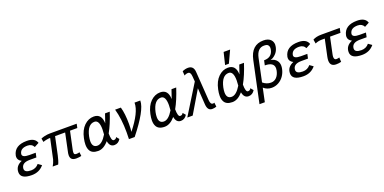

<svg xmlns="http://www.w3.org/2000/svg" viewBox="-9 -1830 6141 3067"><g transform="rotate(-20 3062.0 -297.0)"><path d="M223.6 15.1Q34.7 15.1 34.7 -101.6Q34.7 -208.5 147.5 -254.9Q85 -287.1 85 -343.3Q85 -354.5 87.4 -367.2Q121.1 -526.9 331.1 -526.9Q468.3 -526.9 498.5 -433.1L420.4 -391.1Q389.6 -452.1 315.4 -452.1Q197.3 -452.1 178.7 -366.2Q177.2 -359.9 177.2 -354Q177.2 -300.3 293.9 -300.3H402.3L386.2 -225.6H272.9Q148.9 -225.6 131.8 -145Q129.4 -134.3 129.4 -125Q129.4 -60.1 239.7 -60.1Q320.8 -60.1 370.1 -121.1L429.7 -79.1Q352.5 15.1 223.6 15.1Z M982.9 7.8Q929.7 7.8 905.8 -15.6Q882.8 -37.1 882.8 -82Q882.8 -97.2 885.7 -115.2Q889.2 -137.7 954.6 -443.8H783.7L718.8 -140.1Q710.9 -102.5 698.7 -62.5Q686.5 -22.5 674.8 0H581.5Q610.8 -49.3 626.5 -104Q631.3 -121.6 699.7 -443.8Q674.8 -443.8 639.2 -437.5Q598.1 -429.7 577.6 -419.9L565.9 -481Q594.7 -494.1 630.4 -502Q677.2 -512.2 722.7 -512.2H1175.8L1161.6 -443.8H1037.6L974.6 -148.9Q967.8 -120.1 967.8 -96.2Q967.8 -75.7 977.1 -67.9Q986.3 -60.1 1008.8 -60.1Q1038.6 -60.1 1061.5 -68.8L1068.8 -2.9Q1052.2 1.5 1030.3 4.4Q1003.9 7.8 982.9 7.8Z M1627 15.1Q1549.3 15.1 1531.2 -85.9Q1445.8 15.1 1352.1 15.1Q1245.1 15.1 1211.4 -55.2Q1192.4 -92.3 1192.4 -148.9Q1192.4 -195.3 1205.1 -254.9Q1232.9 -386.2 1305.2 -456.5Q1377.4 -526.9 1469.2 -526.9Q1602.5 -526.9 1606.4 -362.8Q1633.3 -435.5 1657.7 -512.2H1737.8Q1673.3 -314 1602.5 -190.4Q1603.5 -63 1643.6 -63Q1681.6 -63 1693.8 -96.2L1733.4 -49.8Q1694.8 15.1 1627 15.1ZM1369.1 -68.8Q1448.7 -68.8 1527.3 -200.7Q1532.2 -248.5 1532.2 -287.1Q1532.2 -444.3 1451.7 -444.3Q1334.5 -444.3 1293 -254.9Q1283.7 -208.5 1283.7 -173.3Q1283.7 -68.8 1369.1 -68.8Z M1973.6 4.9H1876Q1878.4 -56.2 1878.4 -110.4Q1878.4 -341.8 1829.1 -512.7H1926.8Q1960 -399.4 1960 -222.2Q1960 -147 1952.6 -90.3Q2159.2 -349.6 2159.2 -506.3V-512.7H2256.8V-507.8Q2256.8 -351.1 1973.6 4.9Z M2756.8 15.1Q2679.2 15.1 2661.1 -85.9Q2575.7 15.1 2481.9 15.1Q2375 15.1 2341.3 -55.2Q2322.3 -92.3 2322.3 -148.9Q2322.3 -195.3 2335 -254.9Q2362.8 -386.2 2435.1 -456.5Q2507.3 -526.9 2599.1 -526.9Q2732.4 -526.9 2736.3 -362.8Q2763.2 -435.5 2787.6 -512.2H2867.7Q2803.2 -314 2732.4 -190.4Q2733.4 -63 2773.4 -63Q2811.5 -63 2823.7 -96.2L2863.3 -49.8Q2824.7 15.1 2756.8 15.1ZM2499 -68.8Q2578.6 -68.8 2657.2 -200.7Q2662.1 -248.5 2662.1 -287.1Q2662.1 -444.3 2581.5 -444.3Q2464.4 -444.3 2422.9 -254.9Q2413.6 -208.5 2413.6 -173.3Q2413.6 -68.8 2499 -68.8Z M3292 7.8Q3213.9 7.8 3206.5 -101.6L3188.5 -381.8L2961.4 0H2869.6L3179.7 -500.5L3173.3 -585.9Q3168 -666 3125 -666Q3090.3 -666 3058.6 -646L3053.7 -720.2Q3103 -743.2 3150.4 -743.2Q3244.6 -743.2 3251.5 -636.7L3285.2 -145Q3290 -69.8 3332 -69.8Q3345.2 -69.8 3357.4 -75.7L3365.2 -4.9Q3329.1 7.8 3292 7.8Z M3908.7 15.1Q3831.1 15.1 3813 -85.9Q3727.5 15.1 3633.8 15.1Q3526.9 15.1 3493.2 -55.2Q3474.1 -92.3 3474.1 -148.9Q3474.1 -195.3 3486.8 -254.9Q3514.6 -386.2 3586.9 -456.5Q3659.2 -526.9 3751 -526.9Q3884.3 -526.9 3888.2 -362.8Q3915 -435.5 3939.5 -512.2H4019.5Q3955.1 -314 3884.3 -190.4Q3885.3 -63 3925.3 -63Q3963.4 -63 3975.6 -96.2L4015.1 -49.8Q3976.6 15.1 3908.7 15.1ZM3650.9 -68.8Q3730.5 -68.8 3809.1 -200.7Q3814 -248.5 3814 -287.1Q3814 -444.3 3733.4 -444.3Q3616.2 -444.3 3574.7 -254.9Q3565.4 -208.5 3565.4 -173.3Q3565.4 -68.8 3650.9 -68.8ZM3788.1 -581.1H3723.6L3773.4 -786.6H3883.8Z M4117.2 193.8H4026.4L4174.8 -504.9Q4225.1 -742.2 4431.6 -742.2Q4517.1 -742.2 4558.1 -695.3Q4587.4 -661.1 4587.4 -613.8Q4587.4 -595.2 4583 -575.2Q4568.8 -506.8 4523.4 -462.9Q4478 -418.9 4432.6 -408.2Q4502 -399.9 4539.1 -348.1Q4564 -313 4564 -263.7Q4564 -239.3 4558.1 -211.9Q4544.4 -147 4508.1 -95.2Q4471.7 -43.5 4418 -14.2Q4364.3 15.1 4303.7 15.1Q4224.1 15.1 4166 -37.1ZM4319.3 -66.9Q4374.5 -66.9 4413.3 -106Q4452.1 -145 4467.3 -215.8Q4471.7 -236.3 4471.7 -254.4Q4471.7 -359.4 4317.9 -359.4L4335.4 -439.9Q4468.8 -439.9 4494.1 -561Q4498 -578.1 4498 -592.8Q4498 -620.1 4481 -640.6Q4463.9 -661.1 4412.6 -661.1Q4298.8 -661.1 4266.1 -508.8L4183.6 -118.7Q4243.7 -66.9 4319.3 -66.9Z M4840.8 15.1Q4651.9 15.1 4651.9 -101.6Q4651.9 -208.5 4764.6 -254.9Q4702.1 -287.1 4702.1 -343.3Q4702.1 -354.5 4704.6 -367.2Q4738.3 -526.9 4948.2 -526.9Q5085.4 -526.9 5115.7 -433.1L5037.6 -391.1Q5006.8 -452.1 4932.6 -452.1Q4814.5 -452.1 4795.9 -366.2Q4794.4 -359.9 4794.4 -354Q4794.4 -300.3 4911.1 -300.3H5019.5L5003.4 -225.6H4890.1Q4766.1 -225.6 4749 -145Q4746.6 -134.3 4746.6 -125Q4746.6 -60.1 4856.9 -60.1Q4938 -60.1 4987.3 -121.1L5046.9 -79.1Q4969.7 15.1 4840.8 15.1Z M5397 15.1Q5296.4 15.1 5296.4 -85.4Q5296.4 -112.3 5303.7 -147L5364.7 -434.6H5312.5Q5253.4 -434.6 5200.7 -410.6L5189 -480.5Q5246.1 -512.7 5334.5 -512.7H5647.9L5631.3 -434.6H5454.6L5396 -158.7Q5390.1 -131.8 5390.1 -112.8Q5390.1 -63 5428.7 -63Q5454.6 -63 5479.5 -71.8L5483.4 3.9Q5442.9 15.1 5397 15.1Z M5837.4 15.1Q5648.4 15.1 5648.4 -101.6Q5648.4 -208.5 5761.2 -254.9Q5698.7 -287.1 5698.7 -343.3Q5698.7 -354.5 5701.2 -367.2Q5734.9 -526.9 5944.8 -526.9Q6082 -526.9 6112.3 -433.1L6034.2 -391.1Q6003.4 -452.1 5929.2 -452.1Q5811 -452.1 5792.5 -366.2Q5791 -359.9 5791 -354Q5791 -300.3 5907.7 -300.3H6016.1L6000 -225.6H5886.7Q5762.7 -225.6 5745.6 -145Q5743.2 -134.3 5743.2 -125Q5743.2 -60.1 5853.5 -60.1Q5934.6 -60.1 5983.9 -121.1L6043.5 -79.1Q5966.3 15.1 5837.4 15.1Z"/></g></svg>

Font: Cadman
Style: Italic
Weight: 400
Italic angle: -12°
Designer: Paul James MIller
Foundry: High-Logic / Made with FontCreator
Version: Version 2.114;March 28, 2021;FontCreator 13.0.0.2683 64-bit